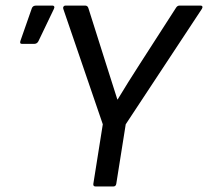

<svg xmlns="http://www.w3.org/2000/svg" viewBox="-20 -675 753 695"><path d="M326.2 0Q316.4 0 317.9 -9.8L352.1 -225.1L209 -643.1Q207.5 -647.9 210 -651.4Q212.4 -654.8 216.8 -654.8H288.1Q296.9 -654.8 299.8 -646L363.8 -443.8Q384.8 -379.4 404.8 -314.9H405.8Q442.9 -376.5 485.8 -442.9L617.2 -647Q622.1 -654.8 629.9 -654.8H706.1Q710.9 -654.8 712.4 -651.6Q713.9 -648.4 710.9 -643.1L435.1 -225.1L400.9 -9.8Q399.4 0 390.1 0ZM60.1 -516.1Q49.8 -516.1 54.2 -527.8L95.2 -645Q98.6 -654.8 110.8 -654.8H168.9Q174.8 -654.8 176.3 -651.1Q177.7 -647.5 174.8 -642.1L119.1 -525.9Q114.3 -516.1 103 -516.1Z"/></svg>

Font: Sofia Sans
Style: Italic
Weight: 400
Italic angle: -9°
Designer: Botio Nikoltchev, Ani Petrova
Foundry: lettersoup
Version: Version 4.100